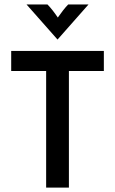

<svg xmlns="http://www.w3.org/2000/svg" viewBox="-20 -858 526 878"><path d="M243.1 -677.1 384.7 -837.5H291.7C274.3 -819.4 261.8 -802.1 244.4 -777.8C227.8 -802.1 214.6 -819.4 197.2 -837.5H101.4ZM31.2 -533.3H191V0H295.1V-533.3H454.9V-625H31.2Z"/></svg>

Font: Afacad Medium
Style: Regular
Weight: 500
Designer: Kristian Moeller
Foundry: Dicotype
Version: Version 1.000